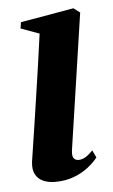

<svg xmlns="http://www.w3.org/2000/svg" viewBox="-45 -556 353 600"><g transform="rotate(-5 132.0 -256.0)"><path d="M103.5 11Q84 11 67.8 4.2Q51.5 -2.5 43 -17.8Q34.5 -33 37.5 -58Q39 -67.5 43.2 -95.5Q47.5 -123.5 53.8 -164.5Q60 -205.5 67.2 -254.2Q74.5 -303 82 -354.8Q89.5 -406.5 96 -455L38 -476L41 -495.5L208 -524.5L228 -509.5L165 -83.5Q162.5 -64.5 168 -57.8Q173.5 -51 182.5 -51Q193 -51 203.2 -56.5Q213.5 -62 228 -77L239 -54Q227.5 -39 208.5 -24Q189.5 -9 163.2 1Q137 11 103.5 11Z"/></g></svg>

Font: Merriweather 120pt SemiBold
Style: Italic
Weight: 600
Italic angle: -7.8°
Version: Version 2.101